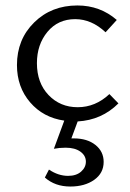

<svg xmlns="http://www.w3.org/2000/svg" viewBox="-20 -439 477 702"><path d="M413 -61Q352 0 264 5L241 67H250Q299 67 329 91Q359 115 359 153Q359 194 324.5 218.5Q290 243 237 243Q181 243 144 210L159 181Q193 204 229 204Q259 204 276.5 188.5Q294 173 294 152Q294 130 274 115.5Q254 101 220 101Q197 101 177 105L215 2Q138 -9 90 -65Q42 -121 42 -201Q42 -295 105 -357Q168 -419 263 -419Q346 -419 407 -366L366 -321Q315 -369 255 -369Q192 -369 153.5 -322.5Q115 -276 115 -208Q115 -136 157.5 -91.5Q200 -47 264 -47Q329 -47 380 -95Z"/></svg>

Font: EauTestInfant
Style: Regular
Weight: 400
Designer: Christian Thalmann (Catharsis Fonts)
Version: Version 0.001;PS 000.001;hotconv 1.0.88;makeotf.lib2.5.64775